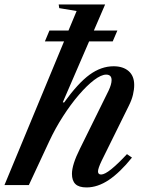

<svg xmlns="http://www.w3.org/2000/svg" viewBox="-57 -831 666 862"><path d="M331.5 10.5Q297 10.5 281.5 -4.8Q266 -20 266 -50.5Q266 -91.5 301.5 -162.5L430.5 -424Q444 -452.5 444 -471.5Q444 -496 419.5 -496Q397.5 -496 365.2 -471.5Q333 -447 296.8 -404.8Q260.5 -362.5 225.8 -308.5Q191 -254.5 164 -196.5L72.5 0H-37L230.5 -645H144.5L165 -694H250.5L287 -781.5L209 -794.5L206.5 -811H415L364.5 -694H470L449 -645H343L225 -372L230.5 -370.5Q293.5 -458 345.5 -495.8Q397.5 -533.5 453 -533.5Q495.5 -533.5 520.5 -511.8Q545.5 -490 545.5 -449.5Q545.5 -429 540 -405.8Q534.5 -382.5 521.5 -356.5L400 -110.5Q383 -75 383 -61.5Q383 -47.5 397 -47.5Q413 -47.5 442.5 -71.2Q472 -95 513 -139L535.5 -123.5Q482 -57 431.8 -23.2Q381.5 10.5 331.5 10.5Z"/></svg>

Font: Libre Caslon Text Medium Italic
Style: Regular
Weight: 500
Italic angle: -22.583°
Designer: Pablo Impallari, Rodrigo Fuenzalida, Katja Schimmel
Foundry: Pablo Impallari, Rodrigo Fuenzalida
Version: Version 2.000